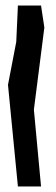

<svg xmlns="http://www.w3.org/2000/svg" viewBox="-20 -822 205 697"><path d="M9 -514 45 -145H129L103 -424L141 -722L129 -802H45L39 -670Z"/></svg>

Font: bitstorm
Style: maxcn
Weight: 400
Version: Version 0.2